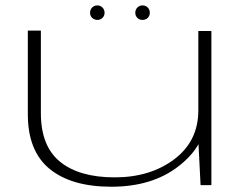

<svg xmlns="http://www.w3.org/2000/svg" viewBox="-20 -702 944 728"><path d="M740.5 0H781.5V-584.5H732V-168.5ZM135 -586H85.5V-269Q85.5 -129 168.2 -61.5Q251 6 402 6Q557.5 6 657.2 -71.8Q757 -149.5 757 -247L732 -283.5Q732 -167 640.8 -98.2Q549.5 -29.5 415 -29.5Q281 -29.5 208 -88.5Q135 -147.5 135 -273ZM349.5 -626.5Q360.5 -626.5 368.5 -634.2Q376.5 -642 376.5 -653.5Q376.5 -665.5 368.5 -673.5Q360.5 -681.5 349.5 -681.5Q337.5 -681.5 329.5 -673.5Q321.5 -665.5 321.5 -653.5Q321.5 -642 329.5 -634.2Q337.5 -626.5 349.5 -626.5ZM520 -626.5Q532.5 -626.5 540.2 -634.2Q548 -642 548 -653.5Q548 -665.5 540.2 -673.5Q532.5 -681.5 520 -681.5Q509 -681.5 501 -673.5Q493 -665.5 493 -653.5Q493 -642 500.8 -634.2Q508.5 -626.5 520 -626.5Z"/></svg>

Font: Anybody ExtraExpanded ExtraLight
Style: Regular
Weight: 250
Width: 8
Version: Version 1.113;gftools[0.9.25]